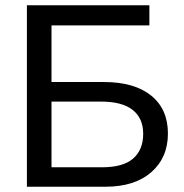

<svg xmlns="http://www.w3.org/2000/svg" viewBox="-20 -708 696 728"><path d="M616.7 -201.7Q616.7 -110.4 553.7 -55.2Q490.7 0 379.9 0H82V-688H546.4V-611.8H175.3V-397H374Q489.3 -397 553 -345.7Q616.7 -294.4 616.7 -201.7ZM522.9 -200.7Q522.9 -259.8 482.9 -291.3Q442.9 -322.8 362.8 -322.8H175.3V-73.7H366.7Q446.8 -73.7 484.9 -106.9Q522.9 -140.1 522.9 -200.7Z"/></svg>

Font: Arimo Nerd Font
Style: Regular
Weight: 400
Designer: Steve Matteson
Foundry: Monotype Imaging Inc.
Version: Version 1.33;Nerd Fonts 3.2.1